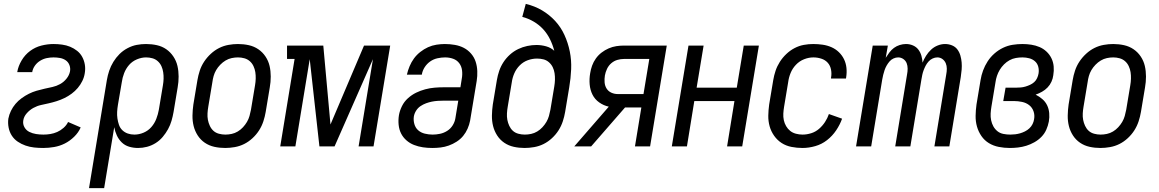

<svg xmlns="http://www.w3.org/2000/svg" viewBox="-20 -755 5978 990"><path d="M203 8Q179 8 156 5.5Q133 3 111.5 -4.5Q90 -12 71.5 -24.5Q53 -37 41 -55.5Q29 -74 24.5 -97Q20 -120 23 -143Q27 -164 36.5 -183.5Q46 -203 60 -219.5Q74 -236 92 -249Q110 -262 129 -271.5Q148 -281 168.5 -287Q189 -293 209.5 -297.5Q230 -302 250.5 -306.5Q271 -311 290 -321.5Q309 -332 323 -349.5Q337 -367 341 -387Q344 -404 338 -419.5Q332 -435 319 -444Q306 -453 289.5 -456Q273 -459 256 -459Q239 -459 221.5 -455.5Q204 -452 187.5 -442Q171 -432 160 -416.5Q149 -401 146 -383H69V-384Q74 -414 91.5 -443.5Q109 -473 135.5 -492.5Q162 -512 193.5 -520Q225 -528 256 -528Q278 -528 300 -525Q322 -522 341.5 -514Q361 -506 377.5 -493Q394 -480 404 -461.5Q414 -443 417.5 -421.5Q421 -400 417 -377Q414 -357 404.5 -337.5Q395 -318 381 -301.5Q367 -285 349.5 -272Q332 -259 312.5 -249.5Q293 -240 272.5 -233.5Q252 -227 232 -222.5Q212 -218 191.5 -213.5Q171 -209 152 -198.5Q133 -188 118 -171Q103 -154 100 -134Q97 -115 106 -99Q115 -83 131 -75Q147 -67 165.5 -64Q184 -61 204 -61Q222 -61 240 -64Q258 -67 275 -74.5Q292 -82 307.5 -95.5Q323 -109 331 -126L396 -98Q385 -72 362.5 -50Q340 -28 314 -15Q288 -2 259.5 3Q231 8 203 8Z M439 215 531 -342Q535 -366 543 -390Q551 -414 564.5 -436Q578 -458 596 -476Q614 -494 637.5 -506.5Q661 -519 685 -523.5Q709 -528 733 -528Q762 -528 789 -522Q816 -516 837.5 -501Q859 -486 874 -463.5Q889 -441 895 -415Q901 -389 901 -360.5Q901 -332 896 -304L875 -178Q871 -155 864.5 -132.5Q858 -110 846.5 -89Q835 -68 819 -49Q803 -30 782 -17Q761 -4 738 2Q715 8 692 8Q668 8 646 1.5Q624 -5 608 -20.5Q592 -36 582.5 -56.5Q573 -77 569 -99L517 215ZM673 -61Q697 -61 720.5 -71Q744 -81 760.5 -100Q777 -119 786 -142.5Q795 -166 799 -189L820 -315Q823 -332 823.5 -349Q824 -366 821.5 -382.5Q819 -399 812.5 -413.5Q806 -428 794 -439Q782 -450 766 -454.5Q750 -459 733 -459Q710 -459 686 -449Q662 -439 645.5 -420Q629 -401 620 -377.5Q611 -354 608 -331L588 -214Q585 -196 584 -178.5Q583 -161 585.5 -144Q588 -127 593.5 -111Q599 -95 611 -83.5Q623 -72 639 -66.5Q655 -61 673 -61Z M1141 8Q1112 8 1085 2Q1058 -4 1036 -19Q1014 -34 999.5 -56.5Q985 -79 978.5 -105Q972 -131 972.5 -159.5Q973 -188 977 -216L998 -342Q1002 -366 1010 -390.5Q1018 -415 1032.5 -437Q1047 -459 1067 -477.5Q1087 -496 1110 -507.5Q1133 -519 1158 -523.5Q1183 -528 1207 -528Q1236 -528 1263 -522Q1290 -516 1312 -501Q1334 -486 1349 -463.5Q1364 -441 1370 -415Q1376 -389 1376 -360.5Q1376 -332 1371 -304L1350 -178Q1346 -154 1338 -129.5Q1330 -105 1316 -83Q1302 -61 1282 -42.5Q1262 -24 1239 -12.5Q1216 -1 1190.5 3.5Q1165 8 1141 8ZM1142 -61Q1158 -61 1174.5 -64.5Q1191 -68 1206 -77Q1221 -86 1233 -99Q1245 -112 1253.5 -126.5Q1262 -141 1266.5 -157Q1271 -173 1274 -189L1295 -315Q1298 -332 1298.5 -349.5Q1299 -367 1296.5 -383Q1294 -399 1287 -414Q1280 -429 1268 -439.5Q1256 -450 1240 -454.5Q1224 -459 1207 -459Q1191 -459 1174.5 -455.5Q1158 -452 1143 -443Q1128 -434 1115.5 -421Q1103 -408 1094.5 -393.5Q1086 -379 1081.5 -363Q1077 -347 1075 -331L1054 -205Q1051 -188 1050 -170.5Q1049 -153 1052 -137Q1055 -121 1062 -106Q1069 -91 1080.5 -80.5Q1092 -70 1108.5 -65.5Q1125 -61 1142 -61Z M1425 0 1499 -451H1460V-520H1647L1684 -113L1857 -520H1992L1906 0H1829L1903 -450L1705 0H1627L1577 -450L1503 0Z M2209 8Q2184 8 2160.5 4.5Q2137 1 2115 -7.5Q2093 -16 2075.5 -31.5Q2058 -47 2048 -67Q2038 -87 2035.5 -111.5Q2033 -136 2037 -161Q2041 -184 2052.5 -207.5Q2064 -231 2083.5 -248.5Q2103 -266 2125.5 -277Q2148 -288 2172.5 -294.5Q2197 -301 2221 -303Q2245 -305 2269 -305H2354L2361 -349Q2365 -370 2362.5 -391.5Q2360 -413 2348 -429Q2336 -445 2316.5 -452Q2297 -459 2275 -459Q2256 -459 2235.5 -454.5Q2215 -450 2198 -438Q2181 -426 2169.5 -408Q2158 -390 2155 -370H2078Q2083 -392 2092 -413.5Q2101 -435 2114.5 -453.5Q2128 -472 2147 -487Q2166 -502 2187 -511.5Q2208 -521 2230.5 -524.5Q2253 -528 2274 -528Q2300 -528 2325.5 -523.5Q2351 -519 2372 -508Q2393 -497 2409 -478.5Q2425 -460 2432.5 -437Q2440 -414 2441 -388.5Q2442 -363 2438 -338L2404 -133Q2400 -112 2391 -91.5Q2382 -71 2368 -54Q2354 -37 2334.5 -24.5Q2315 -12 2294 -4.5Q2273 3 2251.5 5.5Q2230 8 2209 8ZM2211 -61Q2229 -61 2248.5 -65Q2268 -69 2285.5 -80Q2303 -91 2314 -108.5Q2325 -126 2328 -145L2343 -236H2269Q2254 -236 2238 -235Q2222 -234 2207 -231Q2192 -228 2177 -222.5Q2162 -217 2148.5 -208Q2135 -199 2126 -185Q2117 -171 2114 -155Q2111 -135 2116.5 -115.5Q2122 -96 2136 -83.5Q2150 -71 2170 -66Q2190 -61 2211 -61Z M2685 8Q2656 8 2629 2Q2602 -4 2580 -19Q2558 -34 2543.5 -56.5Q2529 -79 2522.5 -105Q2516 -131 2516.5 -159.5Q2517 -188 2521 -216L2542 -342Q2546 -366 2554 -389.5Q2562 -413 2576 -434.5Q2590 -456 2609.5 -473.5Q2629 -491 2652 -502Q2675 -513 2699 -518Q2723 -523 2746 -523Q2772 -523 2796.5 -516Q2821 -509 2838 -493Q2830 -524 2816 -552.5Q2802 -581 2781 -604Q2760 -627 2732 -643.5Q2704 -660 2673 -668L2691 -735Q2737 -724 2775 -701.5Q2813 -679 2842.5 -647Q2872 -615 2890.5 -574.5Q2909 -534 2918 -489.5Q2927 -445 2925 -398Q2923 -351 2915 -304L2894 -178Q2890 -154 2882 -129.5Q2874 -105 2860 -83Q2846 -61 2826 -42.5Q2806 -24 2783 -12.5Q2760 -1 2734.5 3.5Q2709 8 2685 8ZM2686 -61Q2702 -61 2718.5 -64.5Q2735 -68 2750 -77Q2765 -86 2777 -99Q2789 -112 2797.5 -126.5Q2806 -141 2810.5 -157Q2815 -173 2818 -189L2838 -309Q2841 -327 2841.5 -344Q2842 -361 2839.5 -377.5Q2837 -394 2830 -408.5Q2823 -423 2810.5 -434Q2798 -445 2782 -449Q2766 -453 2749 -453Q2725 -453 2701.5 -444.5Q2678 -436 2660 -418Q2642 -400 2632 -377Q2622 -354 2619 -331L2598 -205Q2595 -188 2594 -170.5Q2593 -153 2596 -137Q2599 -121 2606 -106Q2613 -91 2624.5 -80.5Q2636 -70 2652.5 -65.5Q2669 -61 2686 -61Z M2941 0 3119 -205Q3092 -211 3069.5 -227Q3047 -243 3035 -267Q3023 -291 3020.5 -319.5Q3018 -348 3023 -377Q3026 -397 3033 -416.5Q3040 -436 3052.5 -453.5Q3065 -471 3082 -484Q3099 -497 3118.5 -505.5Q3138 -514 3158 -517Q3178 -520 3197 -520H3418L3332 0H3254L3287 -201H3203L3028 0ZM3166 -270H3298L3328 -451H3197Q3180 -451 3163 -446Q3146 -441 3132 -429Q3118 -417 3110 -400Q3102 -383 3099 -366Q3096 -348 3097.5 -330Q3099 -312 3108 -298Q3117 -284 3132.5 -277Q3148 -270 3166 -270Z M3444 0 3530 -520H3608L3572 -303H3779L3815 -520H3893L3807 0H3729L3767 -234H3560L3522 0Z M4118 8Q4089 8 4061 2.5Q4033 -3 4010.5 -17.5Q3988 -32 3972 -54.5Q3956 -77 3948.5 -103.5Q3941 -130 3941.5 -158.5Q3942 -187 3946 -216L3967 -342Q3971 -366 3979 -390Q3987 -414 4001 -436Q4015 -458 4034.5 -476.5Q4054 -495 4077 -507Q4100 -519 4124.5 -523.5Q4149 -528 4173 -528Q4198 -528 4222 -524.5Q4246 -521 4267.5 -511.5Q4289 -502 4305.5 -486Q4322 -470 4332 -449.5Q4342 -429 4344.5 -405Q4347 -381 4343 -356L4342 -350H4265V-354Q4269 -375 4265 -396Q4261 -417 4248 -431.5Q4235 -446 4215 -452.5Q4195 -459 4174 -459Q4150 -459 4126 -449.5Q4102 -440 4084 -421Q4066 -402 4056.5 -378.5Q4047 -355 4044 -331L4023 -205Q4020 -187 4019 -169.5Q4018 -152 4021.5 -135.5Q4025 -119 4033.5 -104.5Q4042 -90 4054.5 -80Q4067 -70 4084 -65.5Q4101 -61 4118 -61Q4140 -61 4162.5 -68Q4185 -75 4203 -90.5Q4221 -106 4234 -126Q4247 -146 4254 -167L4322 -143Q4311 -112 4291.5 -83Q4272 -54 4244.5 -32.5Q4217 -11 4183.5 -1.5Q4150 8 4118 8Z M4394 0 4480 -520H4558L4547 -457Q4556 -471 4566 -484.5Q4576 -498 4589.5 -508Q4603 -518 4619.5 -523Q4636 -528 4651 -528H4652Q4671 -528 4688 -520.5Q4705 -513 4715.5 -499Q4726 -485 4731 -467.5Q4736 -450 4737 -432Q4744 -450 4755 -467.5Q4766 -485 4781 -499Q4796 -513 4815 -520.5Q4834 -528 4853 -528Q4872 -528 4889 -521Q4906 -514 4916.5 -500Q4927 -486 4932 -468.5Q4937 -451 4938.5 -433Q4940 -415 4938.5 -396Q4937 -377 4934 -358L4875 0H4798L4859 -371Q4862 -386 4862 -401Q4862 -416 4856.5 -429Q4851 -442 4839.5 -450.5Q4828 -459 4813 -459Q4801 -459 4789 -453.5Q4777 -448 4768 -438Q4759 -428 4753 -416.5Q4747 -405 4742.5 -393Q4738 -381 4735.5 -369Q4733 -357 4731 -345L4674 0H4596L4657 -371Q4660 -386 4660 -401Q4660 -416 4655 -429Q4650 -442 4638 -450.5Q4626 -459 4611 -459Q4599 -459 4587 -453.5Q4575 -448 4566.5 -438Q4558 -428 4551.5 -416.5Q4545 -405 4541 -393Q4537 -381 4534 -369Q4531 -357 4529 -345L4472 0Z M5187 8Q5158 8 5130 2.5Q5102 -3 5079 -17Q5056 -31 5040.5 -53.5Q5025 -76 5017.5 -102.5Q5010 -129 5010.5 -158Q5011 -187 5015 -216L5036 -342Q5040 -367 5049 -391.5Q5058 -416 5072.5 -438.5Q5087 -461 5107.5 -479Q5128 -497 5152 -508.5Q5176 -520 5201.5 -524Q5227 -528 5252 -528Q5275 -528 5297.5 -524.5Q5320 -521 5340 -512.5Q5360 -504 5376 -489Q5392 -474 5401.5 -454.5Q5411 -435 5413 -412.5Q5415 -390 5411 -367Q5409 -350 5401.5 -333.5Q5394 -317 5381.5 -304Q5369 -291 5353 -282Q5337 -273 5320 -267Q5338 -258 5354 -244.5Q5370 -231 5379 -212.5Q5388 -194 5390 -172Q5392 -150 5388 -128Q5384 -107 5375 -86.5Q5366 -66 5350 -49.5Q5334 -33 5313.5 -21.5Q5293 -10 5272 -3.5Q5251 3 5229.5 5.5Q5208 8 5187 8ZM5189 -61Q5202 -61 5214.5 -62.5Q5227 -64 5239.5 -67.5Q5252 -71 5265 -77.5Q5278 -84 5288 -93.5Q5298 -103 5304 -115Q5310 -127 5312 -140Q5316 -162 5309 -181.5Q5302 -201 5286.5 -213Q5271 -225 5250 -229.5Q5229 -234 5208 -234H5153L5165 -303H5220Q5231 -303 5243 -304Q5255 -305 5267 -308.5Q5279 -312 5291 -317.5Q5303 -323 5312.5 -331.5Q5322 -340 5327.5 -352Q5333 -364 5335 -376Q5338 -394 5333.5 -411Q5329 -428 5316.5 -439Q5304 -450 5287 -454.5Q5270 -459 5252 -459Q5235 -459 5218 -456Q5201 -453 5185.5 -444.5Q5170 -436 5157 -423Q5144 -410 5135 -395Q5126 -380 5120.5 -363.5Q5115 -347 5113 -331L5092 -205Q5089 -187 5088 -169.5Q5087 -152 5090.5 -135Q5094 -118 5102 -103.5Q5110 -89 5123 -78.5Q5136 -68 5153.5 -64.5Q5171 -61 5189 -61Z M5654 8Q5625 8 5598 2Q5571 -4 5549 -19Q5527 -34 5512.5 -56.5Q5498 -79 5491.5 -105Q5485 -131 5485.5 -159.5Q5486 -188 5490 -216L5511 -342Q5515 -366 5523 -390.5Q5531 -415 5545.5 -437Q5560 -459 5580 -477.5Q5600 -496 5623 -507.5Q5646 -519 5671 -523.5Q5696 -528 5720 -528Q5749 -528 5776 -522Q5803 -516 5825 -501Q5847 -486 5862 -463.5Q5877 -441 5883 -415Q5889 -389 5889 -360.5Q5889 -332 5884 -304L5863 -178Q5859 -154 5851 -129.5Q5843 -105 5829 -83Q5815 -61 5795 -42.5Q5775 -24 5752 -12.5Q5729 -1 5703.5 3.5Q5678 8 5654 8ZM5655 -61Q5671 -61 5687.5 -64.5Q5704 -68 5719 -77Q5734 -86 5746 -99Q5758 -112 5766.5 -126.5Q5775 -141 5779.5 -157Q5784 -173 5787 -189L5808 -315Q5811 -332 5811.5 -349.5Q5812 -367 5809.5 -383Q5807 -399 5800 -414Q5793 -429 5781 -439.5Q5769 -450 5753 -454.5Q5737 -459 5720 -459Q5704 -459 5687.5 -455.5Q5671 -452 5656 -443Q5641 -434 5628.5 -421Q5616 -408 5607.5 -393.5Q5599 -379 5594.5 -363Q5590 -347 5588 -331L5567 -205Q5564 -188 5563 -170.5Q5562 -153 5565 -137Q5568 -121 5575 -106Q5582 -91 5593.5 -80.5Q5605 -70 5621.5 -65.5Q5638 -61 5655 -61Z"/></svg>

Font: Iosevka QP
Style: Italic
Weight: 400
Italic angle: -9°
Designer: Belleve Invis
Foundry: Belleve Invis
Version: Version 20.0.0; ttfautohint (v1.8.4)